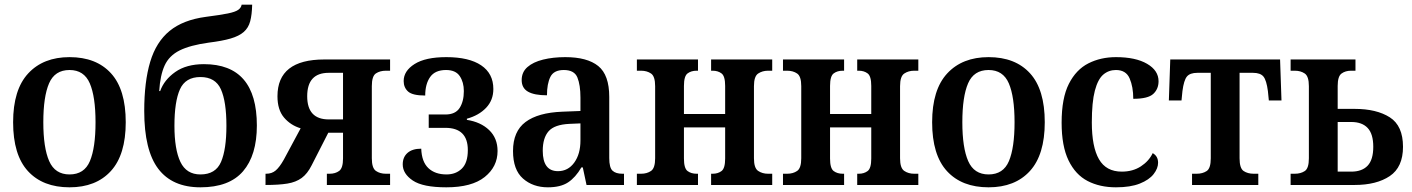

<svg xmlns="http://www.w3.org/2000/svg" viewBox="-20 -790 6030 820"><path d="M277 10Q163 10 99.5 -59Q36 -128 36 -268Q36 -407 100.5 -476.5Q165 -546 277 -546Q391 -546 454 -477Q517 -408 517 -268Q517 -129 453.5 -59.5Q390 10 277 10ZM277 -45Q340 -45 364 -102Q388 -159 388 -268Q388 -377 363.5 -434Q339 -491 277 -491Q214 -491 189.5 -434Q165 -377 165 -268Q165 -159 190 -102Q215 -45 277 -45Z M836 10Q716 10 656 -69Q596 -148 596 -316Q596 -441 621.5 -526Q647 -611 704.5 -658Q762 -705 859 -718Q921 -726 953 -732.5Q985 -739 997.5 -748Q1010 -757 1012 -770H1057Q1056 -727 1048.5 -699Q1041 -671 1021 -653.5Q1001 -636 965 -625.5Q929 -615 872 -608Q792 -597 747 -574.5Q702 -552 683 -510Q664 -468 660 -401H664Q681 -449 728.5 -482.5Q776 -516 851 -516Q1077 -516 1077 -254Q1077 -127 1018 -58.5Q959 10 836 10ZM836 -45Q901 -45 924 -98.5Q947 -152 947 -253Q947 -356 923.5 -408.5Q900 -461 836 -461Q772 -461 748.5 -408.5Q725 -356 725 -253Q725 -152 750.5 -98.5Q776 -45 836 -45Z M1114 0V-48H1117Q1141 -48 1157.5 -62Q1174 -76 1192 -108L1264 -242Q1221 -255 1193 -288Q1165 -321 1165 -379Q1165 -536 1365 -536H1646V-488H1628Q1603 -488 1585.5 -476.5Q1568 -465 1568 -422V-114Q1568 -72 1585.5 -60Q1603 -48 1628 -48H1646V0H1376V-48H1388Q1412 -48 1428.5 -60Q1445 -72 1445 -113V-223H1382L1311 -84Q1293 -48 1268.5 -30Q1244 -12 1207.5 -6Q1171 0 1114 0ZM1384 -280H1445V-479H1384Q1292 -479 1292 -379Q1292 -280 1384 -280Z M1886 10Q1786 10 1743 -19Q1700 -48 1700 -88Q1700 -119 1720.5 -137Q1741 -155 1779 -155Q1781 -99 1809.5 -72Q1838 -45 1887 -45Q1927 -45 1952.5 -70Q1978 -95 1978 -149Q1978 -244 1882 -244H1811V-301H1882Q1925 -301 1943 -329Q1961 -357 1961 -401Q1961 -439 1943.5 -465Q1926 -491 1885 -491Q1838 -491 1817 -461Q1796 -431 1796 -382Q1742 -382 1723 -399Q1704 -416 1704 -444Q1704 -487 1750.5 -516.5Q1797 -546 1886 -546Q1983 -546 2035 -511Q2087 -476 2087 -410Q2087 -362 2056 -329.5Q2025 -297 1974 -283V-278Q2033 -269 2069 -234.5Q2105 -200 2105 -145Q2105 -78 2050 -34Q1995 10 1886 10Z M2320 10Q2256 10 2213.5 -27.5Q2171 -65 2171 -145Q2171 -229 2224.5 -269Q2278 -309 2382 -313L2459 -316V-373Q2459 -427 2446 -459Q2433 -491 2388 -491Q2345 -491 2330.5 -461.5Q2316 -432 2316 -383Q2262 -383 2235 -398.5Q2208 -414 2208 -448Q2208 -482 2232.5 -503.5Q2257 -525 2299.5 -535.5Q2342 -546 2394 -546Q2488 -546 2535 -508Q2582 -470 2582 -376V-115Q2582 -74 2596 -61Q2610 -48 2638 -48H2645V0H2485L2469 -75H2463Q2438 -32 2406 -11Q2374 10 2320 10ZM2363 -59Q2406 -59 2432.5 -95.5Q2459 -132 2459 -190V-263L2412 -261Q2348 -258 2323 -229.5Q2298 -201 2298 -146Q2298 -59 2363 -59Z M2700 0V-48H2718Q2743 -48 2760.5 -60Q2778 -72 2778 -114V-422Q2778 -464 2760.5 -476Q2743 -488 2718 -488H2700V-536H2961V-488H2955Q2932 -488 2916.5 -476.5Q2901 -465 2901 -423V-303H3077V-423Q3077 -465 3061.5 -476.5Q3046 -488 3024 -488H3017V-536H3278V-488H3260Q3236 -488 3218 -476Q3200 -464 3200 -422V-114Q3200 -72 3218 -60Q3236 -48 3260 -48H3278V0H3017V-48H3024Q3046 -48 3061.5 -59.5Q3077 -71 3077 -113V-246H2901V-113Q2901 -71 2916.5 -59.5Q2932 -48 2955 -48H2961V0Z M3324 0V-48H3342Q3367 -48 3384.5 -60Q3402 -72 3402 -114V-422Q3402 -464 3384.5 -476Q3367 -488 3342 -488H3324V-536H3585V-488H3579Q3556 -488 3540.5 -476.5Q3525 -465 3525 -423V-303H3701V-423Q3701 -465 3685.5 -476.5Q3670 -488 3648 -488H3641V-536H3902V-488H3884Q3860 -488 3842 -476Q3824 -464 3824 -422V-114Q3824 -72 3842 -60Q3860 -48 3884 -48H3902V0H3641V-48H3648Q3670 -48 3685.5 -59.5Q3701 -71 3701 -113V-246H3525V-113Q3525 -71 3540.5 -59.5Q3556 -48 3579 -48H3585V0Z M4202 10Q4088 10 4024.5 -59Q3961 -128 3961 -268Q3961 -407 4025.5 -476.5Q4090 -546 4202 -546Q4316 -546 4379 -477Q4442 -408 4442 -268Q4442 -129 4378.5 -59.5Q4315 10 4202 10ZM4202 -45Q4265 -45 4289 -102Q4313 -159 4313 -268Q4313 -377 4288.5 -434Q4264 -491 4202 -491Q4139 -491 4114.5 -434Q4090 -377 4090 -268Q4090 -159 4115 -102Q4140 -45 4202 -45Z M4746 10Q4677 10 4625 -17Q4573 -44 4543.5 -105Q4514 -166 4514 -266Q4514 -371 4545 -432Q4576 -493 4628.5 -519.5Q4681 -546 4746 -546Q4830 -546 4879 -517.5Q4928 -489 4928 -443Q4928 -410 4905.5 -389Q4883 -368 4820 -368Q4820 -419 4804.5 -455Q4789 -491 4746 -491Q4715 -491 4692 -471.5Q4669 -452 4656 -403Q4643 -354 4643 -267Q4643 -163 4673.5 -110Q4704 -57 4771 -57Q4818 -57 4852.5 -79.5Q4887 -102 4903 -136Q4926 -123 4926 -95Q4926 -71 4907 -46.5Q4888 -22 4848 -6Q4808 10 4746 10Z M5071 0V-48H5091Q5116 -48 5133.5 -59.5Q5151 -71 5151 -114V-479H5094Q5062 -479 5049 -463Q5036 -447 5030 -401L5026 -361H4972L4978 -536H5447L5453 -361H5399L5395 -401Q5389 -447 5376 -463Q5363 -479 5331 -479H5274V-114Q5274 -71 5291.5 -59.5Q5309 -48 5334 -48H5354V0Z M5492 0V-48H5510Q5535 -48 5552.5 -59.5Q5570 -71 5570 -114V-422Q5570 -464 5552.5 -476Q5535 -488 5510 -488H5492V-536H5769V-488H5750Q5726 -488 5709.5 -476Q5693 -464 5693 -423V-325H5765Q5859 -325 5915.5 -289Q5972 -253 5972 -163Q5972 -76 5915.5 -38Q5859 0 5765 0ZM5693 -57H5751Q5797 -57 5821 -82.5Q5845 -108 5845 -163Q5845 -218 5821 -243.5Q5797 -269 5751 -269H5693Z"/></svg>

Font: Noto Serif SemiCondensed SemiBold
Style: Regular
Weight: 600
Width: 4
Designer: Monotype Design Team
Foundry: Monotype Imaging Inc.
Version: Version 2.013; ttfautohint (v1.8.4.7-5d5b)